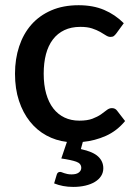

<svg xmlns="http://www.w3.org/2000/svg" viewBox="-20 -538 520 736"><path d="M459.5 -74Q428 -36 386 -17.2Q344 1.5 297.5 6L290 33.5Q336.5 43.5 356.2 62Q376 80.5 376 107Q376 123.5 367.5 136.8Q359 150 343.8 159.2Q328.5 168.5 307.2 173.5Q286 178.5 260.5 178.5Q240 178.5 221.8 175Q203.5 171.5 187.5 165L197.5 131.5Q200.5 121 210.5 121Q213.5 121 217.2 122.5Q221 124 226.2 125.8Q231.5 127.5 238.2 129Q245 130.5 254.5 130.5Q273 130.5 282.2 123.2Q291.5 116 291.5 105.5Q291.5 88.5 272.2 81.8Q253 75 215 69.5L236.5 6Q194 1 157.8 -18.8Q121.5 -38.5 94.8 -72Q68 -105.5 52.8 -151.5Q37.5 -197.5 37.5 -255.5Q37.5 -312 53.5 -360.2Q69.5 -408.5 100.2 -443.5Q131 -478.5 176.5 -498.2Q222 -518 281.5 -518Q337 -518 379.2 -500Q421.5 -482 454.5 -449L426 -410Q421 -403.5 416.5 -400Q412 -396.5 403.5 -396.5Q395 -396.5 385.8 -402.5Q376.5 -408.5 363.8 -415.8Q351 -423 333 -429Q315 -435 288 -435Q253 -435 226.8 -422.5Q200.5 -410 182.8 -386.8Q165 -363.5 156.2 -330.2Q147.5 -297 147.5 -255.5Q147.5 -212.5 157 -179Q166.5 -145.5 184.2 -122.5Q202 -99.5 227.2 -87.5Q252.5 -75.5 284 -75.5Q315 -75.5 334.5 -83Q354 -90.5 367 -99.5Q380 -108.5 389.2 -116Q398.5 -123.5 409 -123.5Q422 -123.5 429 -113.5Z"/></svg>

Font: Lato 2
Style: Regular
Weight: 600
Designer: Lukasz Dziedzic with Adam Twardoch and Botio Nikoltchev
Foundry: tyPoland Lukasz Dziedzic
Version: Version 2.015; 2015-08-06; http://www.latofonts.com/